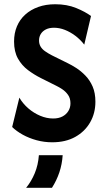

<svg xmlns="http://www.w3.org/2000/svg" viewBox="-20 -659 498 908"><path d="M227.1 13.9Q188.9 13.9 153.1 4.2Q117.4 -5.6 87.8 -21.9Q58.3 -38.2 37.5 -58.3L71.5 -197.2Q88.2 -168.8 113.9 -146.5Q139.6 -124.3 170.1 -111.5Q200.7 -98.6 231.2 -98.6Q256.9 -98.6 275 -108Q293.1 -117.4 303.1 -133.7Q313.2 -150 313.2 -170.1Q313.2 -194.4 301.7 -210.4Q290.3 -226.4 274.7 -236.8Q259 -247.2 247.2 -252.8L173.6 -289.6Q141.7 -305.6 112.5 -327.4Q83.3 -349.3 64.9 -381.9Q46.5 -414.6 46.5 -462.5Q46.5 -502.1 60.1 -534.4Q73.6 -566.7 99.3 -589.9Q125 -613.2 160.8 -626Q196.5 -638.9 241 -638.9Q296.5 -638.9 339.9 -621.2Q383.3 -603.5 410.4 -583.3L378.5 -447.9Q359.7 -472.2 336.1 -489.9Q312.5 -507.6 286.8 -517.7Q261.1 -527.8 235.4 -527.8Q212.5 -527.8 196.9 -519.8Q181.2 -511.8 172.9 -498.3Q164.6 -484.7 164.6 -467.4Q164.6 -451.4 171.9 -438.9Q179.2 -426.4 193.1 -416.7Q206.9 -406.9 225.7 -397.2L300 -360.4Q318.8 -351.4 341 -337.2Q363.2 -322.9 384 -301.4Q404.9 -279.9 418.1 -249.7Q431.2 -219.4 431.2 -177.8Q431.2 -123.6 406.2 -80.2Q381.2 -36.8 335.8 -11.5Q290.3 13.9 227.1 13.9ZM103.5 229.2Q128.5 198.6 144.4 160.1Q160.4 121.5 163.9 75H276.4Q273.6 117.4 260.8 155.9Q247.9 194.4 225.7 229.2Z"/></svg>

Font: Afacad Flux
Style: Regular
Weight: 400
Designer: Kristian Moeller
Foundry: Dicotype
Version: Version 1.100